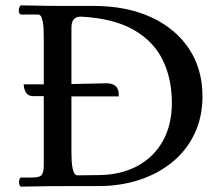

<svg xmlns="http://www.w3.org/2000/svg" viewBox="-20 -693 820 715"><path d="M327 -671Q452 -671 543.5 -628.5Q635 -586 684.5 -510.5Q734 -435 734 -335Q734 -257 704.5 -195Q675 -133 622 -89.5Q569 -46 498.5 -23Q428 0 346 0H229Q165 0 124 1Q83 2 59 2Q55 2 53 -3Q51 -8 51 -14Q51 -21 53 -26.5Q55 -32 59 -32H102Q128 -32 135.5 -42Q143 -52 143 -78V-335H105Q86 -335 78.5 -346Q71 -357 69.5 -368Q68 -379 68 -379H143V-554Q143 -593 139.5 -611Q136 -629 131.5 -634Q127 -639 122 -639H59Q50 -639 50 -654Q50 -660 52.5 -666.5Q55 -673 59 -673Q71 -673 94 -672.5Q117 -672 143.5 -671.5Q170 -671 191 -671ZM375 -383Q426 -383 422 -334H246V-128Q246 -90 249.5 -71Q253 -52 258 -46Q263 -40 267 -40L349 -41Q431 -42 492 -75Q553 -108 586.5 -168Q620 -228 620 -310Q620 -400 586 -469.5Q552 -539 478.5 -581.5Q405 -624 284 -631Q266 -632 256 -622.5Q246 -613 246 -590V-380Q298 -381 336.5 -382Q375 -383 375 -383Z"/></svg>

Font: Sedan
Style: Regular
Weight: 400
Designer: Sebastian Salazar
Foundry: Sebastian Salazar
Version: Version 1.100; ttfautohint (v1.8.4.7-5d5b)